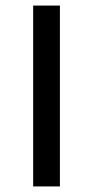

<svg xmlns="http://www.w3.org/2000/svg" viewBox="-20 -669 334 689"><path d="M99 -649H195V0H99Z"/></svg>

Font: Syne Medium
Style: Regular
Weight: 500
Designer: Lucas Descroix
Foundry: Bonjour Monde
Version: Version 2.200; ttfautohint (v1.8.4)